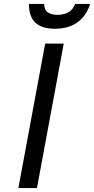

<svg xmlns="http://www.w3.org/2000/svg" viewBox="-20 -962 481 982"><path d="M211 -739H306L169 0H74ZM206 -942Q206 -911 225 -898.5Q244 -886 274 -886Q306 -886 329.5 -899Q353 -912 364 -942H441Q421 -879 375 -847Q329 -815 261 -815Q195 -815 161.5 -845.5Q128 -876 128 -942Z"/></svg>

Font: Involve Medium Oblique
Style: Italic
Weight: 500
Italic angle: -10.5°
Designer: Stefan Peev
Foundry: Context Ltd.
Version: Version 1.001